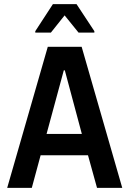

<svg xmlns="http://www.w3.org/2000/svg" viewBox="-20 -916 631 936"><path d="M15 0 213 -688H378L576 0H453L409 -159H178L135 0ZM207 -263H379L296 -573H291ZM152 -757V-764L238 -896H353L440 -764V-757H363L295 -841L228 -757Z"/></svg>

Font: Saira Semi Condensed Medium
Style: Regular
Weight: 500
Width: 4
Designer: Hector Gatti with collaboration of the Omnibus-Type team
Foundry: Omnibus-Type
Version: Version 1.001; ttfautohint (v1.8)